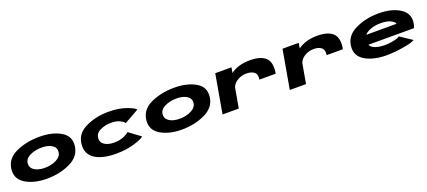

<svg xmlns="http://www.w3.org/2000/svg" viewBox="58 -1655 6058 2727"><g transform="rotate(-20 3087.0 -292.0)"><path d="M469 5Q275.5 5 147.5 -72.5Q19.5 -150 37.5 -297.5Q56 -450.5 213.5 -521.5Q371 -592.5 564.5 -592.5Q758.5 -592.5 886.2 -518.5Q1014 -444.5 996.5 -297.5Q978 -144.5 820.5 -69.8Q663 5 469 5ZM492 -150.5Q590.5 -150.5 667 -189.2Q743.5 -228 750.5 -295Q758 -362 699.5 -399.8Q641 -437.5 542.5 -437.5Q443.5 -437.5 366.8 -400Q290 -362.5 283 -295Q276.5 -228.5 334.8 -189.5Q393 -150.5 492 -150.5Z M1515 7.5Q1318 7.5 1205.8 -58.8Q1093.5 -125 1093.5 -255.5Q1093.5 -430.5 1252 -510.5Q1410.5 -590.5 1610.5 -590.5Q1762.5 -590.5 1876.2 -549.8Q1990 -509 2007.5 -479L1787.5 -354.5Q1781 -374.5 1727.5 -402.8Q1674 -431 1587 -431Q1499.5 -431 1422.8 -393.5Q1346 -356 1346 -274Q1346 -218 1400 -184.5Q1454 -151 1538.5 -151Q1625 -151 1689 -179Q1753 -207 1765 -227.5L1940.5 -98Q1913.5 -67.5 1790.2 -30Q1667 7.5 1515 7.5Z M2508 5Q2314.5 5 2186.5 -72.5Q2058.5 -150 2076.5 -297.5Q2095 -450.5 2252.5 -521.5Q2410 -592.5 2603.5 -592.5Q2797.5 -592.5 2925.2 -518.5Q3053 -444.5 3035.5 -297.5Q3017 -144.5 2859.5 -69.8Q2702 5 2508 5ZM2531 -150.5Q2629.5 -150.5 2706 -189.2Q2782.5 -228 2789.5 -295Q2797 -362 2738.5 -399.8Q2680 -437.5 2581.5 -437.5Q2482.5 -437.5 2405.8 -400Q2329 -362.5 2322 -295Q2315.5 -228.5 2373.8 -189.5Q2432 -150.5 2531 -150.5Z M3782 -286Q3795.5 -362.5 3754.2 -396.8Q3713 -431 3639 -431Q3552 -431 3488.5 -386.5Q3436.5 -349.5 3419 -299L3366.5 0H3121L3224 -586H3469.5L3455.5 -506Q3458 -507.5 3460 -509.5Q3574 -591 3747.5 -591Q3910.5 -591 3984 -521Q4057.5 -451 4028.5 -286Z M4798.5 -286Q4812 -362.5 4770.8 -396.8Q4729.5 -431 4655.5 -431Q4568.5 -431 4505 -386.5Q4453 -349.5 4435.5 -299L4383 0H4137.5L4240.5 -586H4486L4472 -506Q4474.5 -507.5 4476.5 -509.5Q4590.5 -591 4764 -591Q4927 -591 5000.5 -521Q5074 -451 5045 -286Z M5602.5 7.5Q5401.5 7.5 5276.2 -68Q5151 -143.5 5167.5 -289Q5184 -440 5340 -515.8Q5496 -591.5 5690.5 -591.5Q5893.5 -591.5 6016 -511.5Q6138.5 -431.5 6115 -290Q6107.5 -247.5 6095 -222H5406.5Q5420 -191.5 5452.5 -173Q5515.5 -137 5624.5 -137Q5672.5 -137 5719.8 -144Q5767 -151 5802.8 -162Q5838.5 -173 5852.5 -185.5L6033 -66Q6012.5 -51.5 5963.8 -38.2Q5915 -25 5851.5 -14.8Q5788 -4.5 5722.2 1.5Q5656.5 7.5 5602.5 7.5ZM5427.5 -365H5883.5Q5876 -394.5 5832.5 -418Q5774.5 -450.5 5671 -450.5Q5566.5 -450.5 5486.5 -411.5Q5449 -393 5427.5 -365Z"/></g></svg>

Font: Anybody UltraExpanded ExtraBold
Style: Italic
Weight: 800
Width: 9
Italic angle: -10°
Designer: Tyler Finck
Foundry: Etcetera Type Company
Version: Version 1.010; ttfautohint (v1.8.3) -l 8 -r 50 -G 200 -x 14 